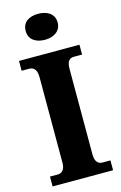

<svg xmlns="http://www.w3.org/2000/svg" viewBox="-139 -996 667 1055"><g transform="rotate(-15 194.5 -468.5)"><path d="M192 -789C241 -789 283 -814 283 -863C283 -914 241 -937 192 -937C140 -937 101 -914 101 -863C101 -814 140 -789 192 -789ZM23 0H367V-56H321C299 -56 280 -71 280 -112V-599C280 -645 296 -658 321 -658H367V-714H23V-658H67C88 -658 109 -645 109 -599V-111C109 -69 88 -56 67 -56H23Z"/></g></svg>

Font: Noto Serif Tamil SemiCondensed ExtraBold
Style: Regular
Weight: 800
Width: 4
Designer: Indian Type Foundry, Tom Grace, and the Monotype Design Team
Foundry: Monotype Imaging Inc.
Version: Version 2.004